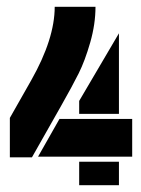

<svg xmlns="http://www.w3.org/2000/svg" viewBox="-20 -545 415 565"><path d="M9 -82V-198L72 -309Q141 -431 141 -525H261Q261 -474 245.5 -420Q230 -366 211.5 -329Q193 -292 159 -232L74 -82ZM330 -69V0H213V-69ZM213 -210V-248L330 -447V-210ZM92 -84 155 -195H369V-84Z"/></svg>

Font: BroshK
Style: Medium
Weight: 500
Designer: gluk
Foundry: gluk
Version: Version 0.60